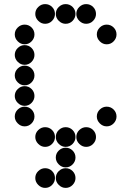

<svg xmlns="http://www.w3.org/2000/svg" viewBox="-20 -718 640 936"><path d="M152 -650Q152 -631 166.5 -616.5Q181 -602 200 -602Q220 -602 234 -616.5Q248 -631 248 -650Q248 -670 234 -684Q220 -698 200 -698Q181 -698 166.5 -684Q152 -670 152 -650ZM252 -650Q252 -631 266.5 -616.5Q281 -602 300 -602Q320 -602 334 -616.5Q348 -631 348 -650Q348 -670 334 -684Q320 -698 300 -698Q281 -698 266.5 -684Q252 -670 252 -650ZM352 -650Q352 -631 366.5 -616.5Q381 -602 400 -602Q420 -602 434 -616.5Q448 -631 448 -650Q448 -670 434 -684Q420 -698 400 -698Q381 -698 366.5 -684Q352 -670 352 -650ZM52 -550Q52 -531 66.5 -516.5Q81 -502 100 -502Q120 -502 134 -516.5Q148 -531 148 -550Q148 -570 134 -584Q120 -598 100 -598Q81 -598 66.5 -584Q52 -570 52 -550ZM452 -550Q452 -531 466.5 -516.5Q481 -502 500 -502Q520 -502 534 -516.5Q548 -531 548 -550Q548 -570 534 -584Q520 -598 500 -598Q481 -598 466.5 -584Q452 -570 452 -550ZM52 -450Q52 -431 66.5 -416.5Q81 -402 100 -402Q120 -402 134 -416.5Q148 -431 148 -450Q148 -470 134 -484Q120 -498 100 -498Q81 -498 66.5 -484Q52 -470 52 -450ZM52 -350Q52 -331 66.5 -316.5Q81 -302 100 -302Q120 -302 134 -316.5Q148 -331 148 -350Q148 -370 134 -384Q120 -398 100 -398Q81 -398 66.5 -384Q52 -370 52 -350ZM52 -250Q52 -231 66.5 -216.5Q81 -202 100 -202Q120 -202 134 -216.5Q148 -231 148 -250Q148 -270 134 -284Q120 -298 100 -298Q81 -298 66.5 -284Q52 -270 52 -250ZM52 -150Q52 -131 66.5 -116.5Q81 -102 100 -102Q120 -102 134 -116.5Q148 -131 148 -150Q148 -170 134 -184Q120 -198 100 -198Q81 -198 66.5 -184Q52 -170 52 -150ZM452 -150Q452 -131 466.5 -116.5Q481 -102 500 -102Q520 -102 534 -116.5Q548 -131 548 -150Q548 -170 534 -184Q520 -198 500 -198Q481 -198 466.5 -184Q452 -170 452 -150ZM152 -50Q152 -31 166.5 -16.5Q181 -2 200 -2Q220 -2 234 -16.5Q248 -31 248 -50Q248 -70 234 -84Q220 -98 200 -98Q181 -98 166.5 -84Q152 -70 152 -50ZM252 -50Q252 -31 266.5 -16.5Q281 -2 300 -2Q320 -2 334 -16.5Q348 -31 348 -50Q348 -70 334 -84Q320 -98 300 -98Q281 -98 266.5 -84Q252 -70 252 -50ZM352 -50Q352 -31 366.5 -16.5Q381 -2 400 -2Q420 -2 434 -16.5Q448 -31 448 -50Q448 -70 434 -84Q420 -98 400 -98Q381 -98 366.5 -84Q352 -70 352 -50ZM252 50Q252 69 266.5 83.5Q281 98 300 98Q320 98 334 83.5Q348 69 348 50Q348 30 334 16Q320 2 300 2Q281 2 266.5 16Q252 30 252 50ZM152 150Q152 169 166.5 183.5Q181 198 200 198Q220 198 234 183.5Q248 169 248 150Q248 130 234 116Q220 102 200 102Q181 102 166.5 116Q152 130 152 150ZM252 150Q252 169 266.5 183.5Q281 198 300 198Q320 198 334 183.5Q348 169 348 150Q348 130 334 116Q320 102 300 102Q281 102 266.5 116Q252 130 252 150Z"/></svg>

Font: Matrix Sans Print
Style: Regular
Weight: 400
Designer: Brad Neil
Version: Version 1.100